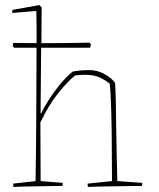

<svg xmlns="http://www.w3.org/2000/svg" viewBox="-20 -732 628 756"><path d="M33 4Q32 0 32 -9L120 -19Q121 -66 121.5 -124Q122 -182 122.5 -235.5Q123 -289 123 -322Q123 -389 123.5 -443.5Q124 -498 124 -544H36L30 -550L32 -563Q57 -563 80 -562.5Q103 -562 124 -562Q124 -596 124 -627Q124 -658 123 -689L29 -681Q27 -688 29 -693L135 -712L144 -703L143 -562Q193 -562 238.5 -562.5Q284 -563 332 -564L338 -558L335 -544H142L140 -318V-286L142 -285Q151 -305 170 -335.5Q189 -366 214 -397Q239 -428 266 -450Q295 -456 331 -456Q362 -456 389.5 -441.5Q417 -427 433 -406Q435 -380 436 -334.5Q437 -289 437.5 -234Q438 -179 439.5 -122.5Q441 -66 442 -19L540 -12Q540 -10 540 -6.5Q540 -3 539 0Q526 0 497 0.5Q468 1 434 1.5Q400 2 370.5 2.5Q341 3 326 4Q325 0 325 -9L421 -19L420 -180Q420 -198 419.5 -228.5Q419 -259 418 -293.5Q417 -328 415.5 -357.5Q414 -387 412 -403Q378 -429 349 -434.5Q320 -440 276 -435Q249 -414 211 -367.5Q173 -321 139 -250L140 -19L227 -12Q227 -10 227 -6.5Q227 -3 226 0Q213 0 187 0.5Q161 1 131 1.5Q101 2 74.5 2.5Q48 3 33 4Z"/></svg>

Font: Labrada Thin
Style: Regular
Weight: 100
Designer: Mercedes Jáuregui
Foundry: Omnibus-Type Team
Version: Version 1.000; ttfautohint (v1.8.4.7-5d5b)